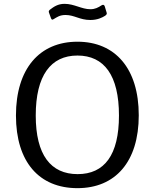

<svg xmlns="http://www.w3.org/2000/svg" viewBox="-20 -969 805 999"><path d="M527 -887C535 -893 537 -897 535 -903L525 -936C522 -945 516 -946 508 -941C491 -930 475 -921 450 -921C405 -921 366 -949 316 -949C281 -949 260 -934 239 -918C233 -912 233 -909 235 -903L245 -875C249 -865 252 -865 260 -870C277 -880 291 -891 321 -891C367 -891 395 -865 450 -865C487 -865 511 -877 527 -887ZM383 10C580 10 702 -127 702 -369C702 -613 579 -752 383 -752C186 -752 63 -612 63 -368C63 -126 184 10 383 10ZM384 -63C244 -63 166 -163 166 -368C166 -576 244 -680 383 -680C522 -680 599 -577 599 -368C599 -162 523 -63 384 -63Z"/></svg>

Font: 18Franklin
Style: Regular
Weight: 400
Designer: Pablo Impallari, Rodrigo Fuenzalida (Modified by Dan O. Williams)
Version: Version 0.025;PS 000.025;hotconv 1.0.88;makeotf.lib2.5.64775